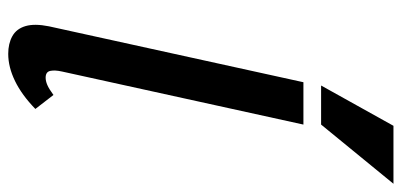

<svg xmlns="http://www.w3.org/2000/svg" viewBox="-275 -695 977 467"><g transform="rotate(90 213.5 -461.5)"><path d="M111 7Q86 7 68 -3Q50 -13 43.5 -35Q37 -57 44 -92L180 -711H283L154 -124Q150 -106 152.5 -95Q155 -84 169 -84Q177 -84 186.5 -88Q196 -92 211 -103L245 -59Q211 -26 177 -9.5Q143 7 111 7ZM188 -754 286 -930H427L283 -754Z"/></g></svg>

Font: Ysabeau
Style: Bold Italic
Weight: 700
Italic angle: -12°
Designer: Christian Thalmann (Catharsis Fonts)
Version: Version 2.002